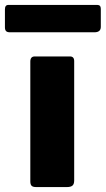

<svg xmlns="http://www.w3.org/2000/svg" viewBox="-75 -759 429 779"><path d="M226 -27Q226 -12 219 -6Q212 0 196 0H72Q58 0 53 -5.5Q48 -11 48 -23V-509Q48 -530 66 -530H209Q226 -530 226 -511ZM334 -723V-650Q334 -628 308 -628H-35Q-46 -628 -50.5 -633Q-55 -638 -55 -648V-721Q-55 -739 -41 -739H320Q334 -739 334 -723Z"/></svg>

Font: Libre Franklin ExtraBold
Style: Regular
Weight: 800
Designer: Pablo Impallari, Rodrigo Fuenzalida, Nhung Nguyen
Foundry: Impallari Type
Version: Version 3.000